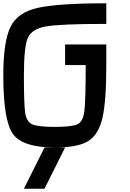

<svg xmlns="http://www.w3.org/2000/svg" viewBox="-20 -895 790 1165"><path d="M0 -437.5Q0 -640.6 43 -730.5Q85.9 -820.3 210.9 -847.7Q335.9 -875 625 -875V-750Q343.8 -750 257.8 -734.4Q171.9 -718.8 148.4 -664.1Q125 -609.4 125 -437.5Q125 -265.6 132.8 -210.9Q140.6 -156.2 175.8 -140.6Q210.9 -125 312.5 -125Q414.1 -125 449.2 -140.6Q484.4 -156.2 492.2 -222.7Q500 -289.1 500 -500H375V-625H625V-500Q625 -281.2 601.6 -179.7Q578.1 -78.1 515.6 -39.1Q453.1 0 312.5 0Q117.2 0 58.6 -82Q0 -164.1 0 -437.5ZM250 250H125L250 0H375Z"/></svg>

Font: CraftyPE
Style: Regular
Weight: 400
Designer: Erek Butcher
Foundry: Haunted Coop
Version: Version 0.018;April 4, 2024;FontCreator 15.0.0.2962 64-bit